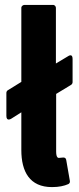

<svg xmlns="http://www.w3.org/2000/svg" viewBox="-20 -738 323 783"><path d="M270 -392C273 -394 276 -398 276 -403V-498C276 -522 258 -509 258 -509L208 -479V-706C208 -711 204 -718 196 -718H80C75 -718 67 -714 67 -706V-404L12 -370C8 -368 6 -363 6 -359V-265C6 -241 26 -254 26 -254L67 -280V-126C67 -38 101 25 192 25C221 25 242 20 258 13C263 11 266 6 265 0L250 -86C247 -101 232 -94 220 -94C217 -94 209 -95 209 -120V-355Z"/></svg>

Font: Falling Sky
Style: Bd
Weight: 700
Designer: Paul D. Hunt
Foundry: Adobe Systems Incorporated
Version: Version 1.02